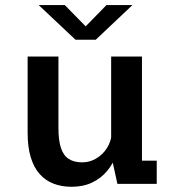

<svg xmlns="http://www.w3.org/2000/svg" viewBox="-20 -722 690 754"><path d="M261 11.5Q222 11.5 190.2 -0.8Q158.5 -13 135.8 -38.5Q113 -64 100.8 -104.2Q88.5 -144.5 88.5 -200.5V-500H209.5V-219.5Q209.5 -171 219.2 -141.2Q229 -111.5 249.8 -98Q270.5 -84.5 302.5 -84.5Q325.5 -84.5 345.8 -93.5Q366 -102.5 382 -118.2Q398 -134 407.5 -154.5Q417 -175 419 -198L448.5 -186Q448.5 -150 436.8 -115Q425 -80 401.2 -51.2Q377.5 -22.5 342.5 -5.5Q307.5 11.5 261 11.5ZM441 0 416.5 -112.5V-500H537.5V-64.5L516.5 -91H595.5V0ZM132 -702H234.5L316.5 -618.5L398 -702H500L356 -566H276.5Z"/></svg>

Font: Trispace Thin Medium
Style: Regular
Weight: 500
Version: Version 1.210